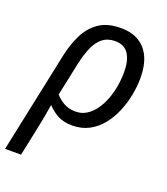

<svg xmlns="http://www.w3.org/2000/svg" viewBox="-167 -644 855 984"><g transform="rotate(20 261.0 -152.5)"><path d="M93 -315Q106 -375 131.5 -427.5Q157 -480 203 -512.5Q249 -545 324 -545Q382 -545 422 -521Q462 -497 483 -451Q504 -405 504 -338Q504 -292 494.5 -243.5Q485 -195 466 -150Q447 -105 417.5 -68.5Q388 -32 348 -11Q308 10 257 10Q211 10 179 -7Q147 -24 121 -52Q115 -13 108.5 21.5Q102 56 93 98L63 240H-24ZM249 -63Q282 -63 308.5 -79.5Q335 -96 355 -124Q375 -152 388.5 -187.5Q402 -223 408.5 -262Q415 -301 415 -338Q415 -400 392 -436Q369 -472 318 -472Q278 -472 250.5 -450.5Q223 -429 206 -389.5Q189 -350 177 -296L139 -116Q156 -95 184 -79Q212 -63 249 -63Z"/></g></svg>

Font: Noto Sans Display
Style: Italic
Weight: 400
Italic angle: -12°
Designer: Monotype Design Team
Foundry: Monotype Imaging Inc.
Version: Version 2.003